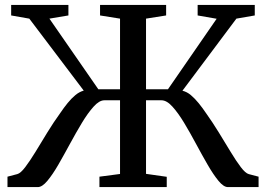

<svg xmlns="http://www.w3.org/2000/svg" viewBox="-20 -763 1085 783"><path d="M10.5 0V-42.5L50.5 -53Q64 -56.5 83 -81.5Q102 -106.5 124.8 -143.8Q147.5 -181 173 -222.8Q198.5 -264.5 225 -301Q240.5 -324 256 -343Q271.5 -362 287.5 -375.2Q303.5 -388.5 321.5 -393.5L99.5 -687L25.5 -700V-743H259V-700L181.5 -687L381 -399H469.5V-687L388 -700V-743H657.5V-700L575.5 -687V-399H665L863.5 -686.5L786 -700V-743H1019V-700L944 -687L724 -393Q742.5 -388.5 758.5 -375Q774.5 -361.5 790 -342.5Q805.5 -323.5 821 -300.5Q847 -264 872.5 -222.5Q898 -181 920.5 -143.8Q943 -106.5 962 -81.5Q981 -56.5 994.5 -53L1034.5 -42.5V0H909.5Q892 0 871 -25.5Q850 -51 826.8 -91.2Q803.5 -131.5 779.2 -176.8Q755 -222 730.8 -262.2Q706.5 -302.5 683.2 -328.2Q660 -354 638.5 -354H575.5V-54L660 -42V0H385.5V-42.5L469.5 -53.5V-354H405.5Q385 -354 361.8 -328.2Q338.5 -302.5 314.2 -262.2Q290 -222 265.5 -176.8Q241 -131.5 217.8 -91.2Q194.5 -51 173.2 -25.5Q152 0 134 0Z"/></svg>

Font: Merriweather 48pt
Style: Regular
Weight: 400
Version: Version 2.100